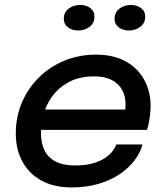

<svg xmlns="http://www.w3.org/2000/svg" viewBox="-20 -766 689 796"><path d="M101.5 -227.5 119 -312H510L494.5 -287Q497 -297.5 498.8 -307.8Q500.5 -318 500.5 -335Q500.5 -367 486.5 -393Q472.5 -419 443.5 -434.2Q414.5 -449.5 368.5 -449.5Q318 -449.5 277.8 -431.8Q237.5 -414 208.8 -381.8Q180 -349.5 165 -306.5Q150 -263.5 150 -213Q150 -171.5 165 -141.8Q180 -112 211.2 -96Q242.5 -80 291 -80Q331 -80 361 -87.8Q391 -95.5 411.5 -108.5Q432 -121.5 444.5 -136.8Q457 -152 462 -167H570.5Q562.5 -134.5 539 -102.8Q515.5 -71 478 -45.2Q440.5 -19.5 390 -4.2Q339.5 11 277 11Q204 11 152.2 -17.2Q100.5 -45.5 73 -95.8Q45.5 -146 45.5 -212Q45.5 -282.5 71.2 -342Q97 -401.5 142.5 -446Q188 -490.5 248.2 -515Q308.5 -539.5 378 -539.5Q450 -539.5 500.5 -511.8Q551 -484 577.8 -435.5Q604.5 -387 604.5 -324.5Q604.5 -302.5 600 -274Q595.5 -245.5 589.5 -227.5ZM304 -639.5Q279.5 -639.5 262 -652.5Q244.5 -665.5 244.5 -688Q244.5 -715.5 265 -730.5Q285.5 -745.5 312.5 -745.5Q336.5 -745.5 354 -732.8Q371.5 -720 371.5 -697Q371.5 -669.5 351 -654.5Q330.5 -639.5 304 -639.5ZM514 -639.5Q490 -639.5 472.5 -652.5Q455 -665.5 455 -688Q455 -715.5 475.5 -730.5Q496 -745.5 522.5 -745.5Q546.5 -745.5 564.2 -732.8Q582 -720 582 -697Q582 -669.5 561.2 -654.5Q540.5 -639.5 514 -639.5Z"/></svg>

Font: Epilogue Medium
Style: Italic
Weight: 500
Italic angle: -12°
Designer: Tyler Finck
Foundry: Etcetera Type Co
Version: Version 2.112